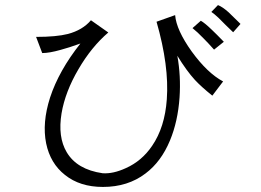

<svg xmlns="http://www.w3.org/2000/svg" viewBox="-20 -781 1040 766"><path d="M124 -633.8 148.4 -569.3Q176.8 -569.3 221.7 -582Q254.9 -590.8 300.8 -607.4Q214.8 -499 179.7 -391.6Q147.5 -291 164.1 -209Q180.7 -128.9 239.3 -83Q298.8 -35.2 390.6 -35.2Q490.2 -35.2 560.5 -88.9Q623 -135.7 658.2 -220.7Q689.5 -295.9 696.3 -391.6Q702.1 -477.5 687.5 -558.6Q724.6 -498 757.8 -461.9Q784.2 -433.6 827.1 -399.4L870.1 -456.1Q807.6 -489.3 745.1 -575.2Q683.6 -661.1 678.7 -720.7L604.5 -694.3Q655.3 -517.6 645.5 -384.8Q637.7 -273.4 586.9 -199.2Q545.9 -138.7 482.4 -110.4Q431.6 -86.9 389.6 -89.8Q287.1 -104.5 246.1 -173.8Q210 -234.4 225.6 -329.1Q240.2 -415 293 -504.9Q344.7 -593.8 412.1 -651.4L342.8 -700.2Q309.6 -661.1 251 -645.5Q205.1 -633.8 124 -633.8ZM849.6 -760.7 823.2 -733.4Q835 -725.6 851.6 -710Q860.4 -701.2 879.9 -681.6L910.2 -652.3L939.5 -685.5L931.6 -693.4Q905.3 -719.7 891.6 -732.4Q867.2 -753.9 849.6 -760.7ZM781.2 -698.2 748 -668.9Q767.6 -653.3 792 -627.9Q809.6 -610.4 834 -583L873 -614.3Q842.8 -645.5 825.2 -662.1Q796.9 -689.5 781.2 -698.2Z"/></svg>

Font: DotumChe
Style: Regular
Weight: 400
Monospace: yes
Version: Version 2.21